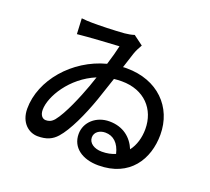

<svg xmlns="http://www.w3.org/2000/svg" viewBox="-135 -945 1270 1160"><g transform="rotate(20 500.0 -365.0)"><path d="M596 -42C546 -42 510 -67 510 -103C510 -137 541 -158 578 -158C629 -158 667 -124 682 -59C657 -48 629 -42 596 -42ZM391 -389C363 -312 311 -186 266 -131C247 -109 230 -105 212 -105C192 -105 174 -123 174 -158C174 -244 262 -391 413 -453C406 -431 398 -410 391 -389ZM542 -773C525 -767 502 -763 481 -761C421 -756 313 -753 274 -754C256 -754 231 -755 207 -758L212 -658C287 -666 424 -674 479 -677C472 -644 460 -600 445 -552C239 -498 84 -316 84 -133C84 -43 142 3 200 3C256 3 292 -13 322 -47C372 -103 426 -220 465 -331C482 -380 499 -431 515 -480C531 -482 548 -483 565 -483C711 -483 797 -387 797 -260C797 -205 782 -153 752 -114C725 -180 668 -230 578 -230C494 -230 428 -172 428 -95C428 -8 501 43 604 43C806 43 894 -102 894 -259C894 -436 766 -567 566 -567C558 -567 550 -567 542 -566C555 -606 566 -641 574 -665C582 -688 594 -710 604 -727Z"/></g></svg>

Font: Noto Sans CJK JP Medium
Style: Regular
Weight: 500
Designer: Ryoko NISHIZUKA (kana & ideographs); Paul D. Hunt (Latin, Greek & Cyrillic); Wenlong ZHANG (bopomofo); Sandoll Communica
Foundry: Adobe Systems Incorporated
Version: Version 1.004;PS 1.004;hotconv 1.0.82;makeotf.lib2.5.63406